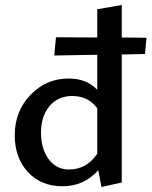

<svg xmlns="http://www.w3.org/2000/svg" viewBox="-20 -739 606 768"><path d="M566 -588 560 -523 467 -521V-9L386 9L373 -58Q316 6 230 6Q144 6 91.5 -51Q39 -108 39 -198Q39 -294 102 -359.5Q165 -425 255 -425Q326 -425 369 -380V-520L197 -517L204 -590L369 -589V-702L467 -719V-589ZM256 -61Q326 -61 369 -124V-306Q333 -355 269 -355Q212 -355 178 -314.5Q144 -274 144 -208Q144 -144 174.5 -102.5Q205 -61 256 -61Z"/></svg>

Font: EauTest Semibold
Style: Regular
Weight: 600
Designer: Christian Thalmann (Catharsis Fonts)
Version: Version 0.001;PS 000.001;hotconv 1.0.88;makeotf.lib2.5.64775